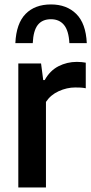

<svg xmlns="http://www.w3.org/2000/svg" viewBox="-20 -824 402 844"><path d="M60.5 0V-545H160.5L170 -472H176.5Q199.5 -513.5 237 -532.8Q274.5 -552 318 -552Q329 -552 339 -551Q349 -550 357 -548.5V-436Q345.5 -438.5 334 -439Q322.5 -439.5 310.5 -439.5Q274 -439.5 238.2 -423.2Q202.5 -407 182 -376V0ZM47.5 -634.5Q51.5 -721 92.5 -762.8Q133.5 -804.5 204 -804.5Q273 -804.5 315.2 -762.8Q357.5 -721 361.5 -634.5H285Q282 -689.5 261.2 -714.5Q240.5 -739.5 204 -739.5Q166 -739.5 146.2 -714.5Q126.5 -689.5 124 -634.5Z"/></svg>

Font: Encode Sans Semi Condensed SemiBold
Style: Regular
Weight: 600
Width: 4
Designer: Multiple Designers
Foundry: Impallari Type
Version: Version 3.000; ttfautohint (v1.8.3) -l 8 -r 50 -G 200 -x 14 